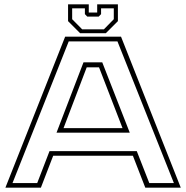

<svg xmlns="http://www.w3.org/2000/svg" viewBox="-20 -870 863 890"><path d="M5 0 282 -700H541L818 0H653.5L596 -148H226.5L169.5 0ZM38 -21.5H152.5L209.5 -169.5H614L672 -21.5H786L524.5 -678H298.5ZM242 -255 367 -581H454L581.5 -255ZM274.5 -276H548L439 -558H382ZM351.5 -716 295.5 -772V-850H391.5V-812H430.5V-850H526.5V-772L470.5 -716ZM361 -734H461.5L507.5 -781V-831.5H448.5V-804.5L437.5 -793H384.5L373.5 -804.5V-831.5H314.5V-781Z"/></svg>

Font: Tourney Expanded ExtraLight
Style: Regular
Weight: 200
Width: 7
Designer: Tyler Finck
Foundry: Etcetera Type Co
Version: Version 1.010; ttfautohint (v1.8.3)